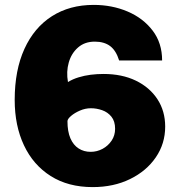

<svg xmlns="http://www.w3.org/2000/svg" viewBox="-20 -753 734 784"><path d="M362.5 -733Q437.5 -733 501 -706Q564.5 -679 603.2 -628.2Q642 -577.5 642 -506H466.5Q454 -546.5 429.8 -564.8Q405.5 -583 367 -583Q326 -583 298.8 -559.2Q271.5 -535.5 260.8 -497.8Q250 -460 257.5 -418Q277 -430 300.8 -437.2Q324.5 -444.5 350.5 -447.8Q376.5 -451 402.5 -451Q478 -451 534.5 -423.8Q591 -396.5 622.8 -348Q654.5 -299.5 654.5 -236Q654.5 -166.5 616.2 -110.5Q578 -54.5 511 -21.8Q444 11 358.5 11Q258.5 11 187 -34.2Q115.5 -79.5 77.8 -159.8Q40 -240 40 -345Q40 -466.5 79.8 -553.5Q119.5 -640.5 192 -686.8Q264.5 -733 362.5 -733ZM351 -311Q328.5 -311 306.5 -301.5Q284.5 -292 270 -279.5Q255.5 -267 255.5 -258Q255.5 -216 267.5 -188.2Q279.5 -160.5 301 -146.8Q322.5 -133 350 -133Q376 -133 398.8 -145.2Q421.5 -157.5 435.8 -178.8Q450 -200 450 -227Q450 -258 435 -276.5Q420 -295 397.2 -303Q374.5 -311 351 -311Z"/></svg>

Font: Public Sans Black
Style: Regular
Weight: 900
Designer: The Public Sans Project Authors: Dan O. Williams and USWDS (Libre Franklin designed by Pablo Impallari and Rodrigo Fuenz
Version: Version 1.007